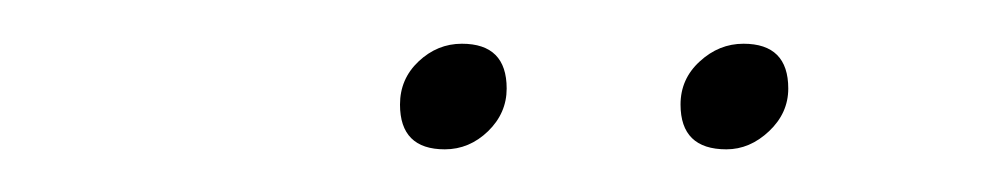

<svg xmlns="http://www.w3.org/2000/svg" viewBox="-20 -690 470 90"><path d="M188.5 -620Q167.5 -620 167.5 -641Q167.5 -653 176.2 -661.2Q185 -669.5 196.5 -669.5Q217.5 -669.5 217.5 -648.5Q217.5 -637 208.8 -628.5Q200 -620 188.5 -620ZM320.5 -620Q299 -620 299 -641Q299 -653 308 -661.2Q317 -669.5 328.5 -669.5Q349.5 -669.5 349.5 -648.5Q349.5 -637 340.5 -628.5Q331.5 -620 320.5 -620Z"/></svg>

Font: Anybody ExtraExpanded ExtraLight
Style: Italic
Weight: 200
Width: 8
Italic angle: -10°
Designer: Tyler Finck
Foundry: Etcetera Type Company
Version: Version 1.010; ttfautohint (v1.8.3) -l 8 -r 50 -G 200 -x 14 